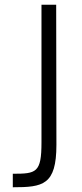

<svg xmlns="http://www.w3.org/2000/svg" viewBox="-20 -718 346 810"><path d="M217 -698H155V-117C155 11 133 15 34 15V72C161 72 218 63 218 -107C218 -321 217 -486 217 -698Z"/></svg>

Font: TitilliumText22L
Style: 250 wt
Weight: 300
Designer: Campivisivi
Foundry: Campivisivi
Version: 1.000